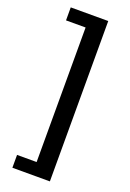

<svg xmlns="http://www.w3.org/2000/svg" viewBox="-181 -864 740 1097"><g transform="rotate(20 189.0 -315.5)"><path d="M48 172H276V-803H48V-724H167V94H48Z"/></g></svg>

Font: Noto Sans JP
Style: Bold
Weight: 700
Designer: Ryoko NISHIZUKA 西塚涼子 (kana, bopomofo & ideographs); Paul D. Hunt (Latin, Greek & Cyrillic); Sandoll Communications 산돌커뮤니
Foundry: Adobe
Version: Version 2.004;hotconv 1.0.118;makeotfexe 2.5.65603